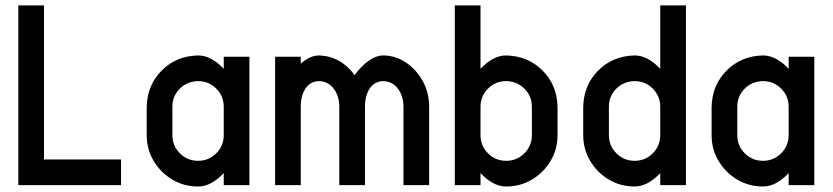

<svg xmlns="http://www.w3.org/2000/svg" viewBox="-20 -676 3040 701"><path d="M140.6 -93.8H421.9V0H46.9V-656.2H140.6Z M796.9 -286.1Q796.9 -325.2 769.5 -352.5Q742.2 -379.9 703.1 -379.9Q663.1 -378.9 636.2 -352.1Q609.4 -325.2 609.4 -286.1V-182.6Q609.4 -143.6 636.7 -116.2Q664.1 -88.9 703.1 -88.9Q742.2 -88.9 769.5 -116.2Q796.9 -143.6 796.9 -182.6ZM796.9 -468.8H890.6V0H796.9V-43.9Q775.9 -21.5 752.2 -8.3Q728.5 4.9 703.1 4.9Q651.4 4.9 608.9 -20.5Q566.4 -45.9 541 -88.4Q515.6 -130.9 515.6 -182.6V-286.1Q517.6 -365.7 570.6 -418.7Q623.5 -471.7 703.1 -473.6Q728.5 -473.6 752.2 -460.4Q775.9 -447.3 796.9 -424.8Z M1379.4 -473.6Q1423.8 -473.1 1461.7 -448Q1499.5 -422.9 1523.2 -380.4Q1546.9 -337.9 1546.9 -286.1V0H1453.1V-286.1Q1453.1 -325.2 1432.9 -352.1Q1412.6 -378.9 1379.4 -379.9Q1346.7 -378.9 1329.6 -352.5Q1312.5 -326.2 1312.5 -286.1V0H1218.8V-286.1Q1218.8 -325.2 1198.5 -352.1Q1178.2 -378.9 1145 -379.9Q1112.3 -378.9 1095.2 -352.5Q1078.1 -326.2 1078.1 -286.6V0H984.4V-468.8H1078.1V-443.4Q1111.8 -473.6 1145 -473.6Q1224.1 -470.7 1274.9 -401.9Q1298.3 -434.1 1325.7 -453.9Q1353 -473.6 1379.4 -473.6Z M1921.9 -286.1Q1921.9 -325.2 1895 -352.1Q1868.2 -378.9 1828.1 -379.9Q1789.1 -379.9 1761.7 -352.5Q1734.4 -325.2 1734.4 -286.1V-182.6Q1734.4 -143.6 1761.7 -116.2Q1789.1 -88.9 1828.1 -88.9Q1867.2 -88.9 1894.5 -116.2Q1921.9 -143.6 1921.9 -182.6ZM2015.6 -286.1V-182.6Q2015.6 -130.9 1990.2 -88.4Q1964.8 -45.9 1922.4 -20.5Q1879.9 4.9 1828.1 4.9Q1802.7 4.9 1779.1 -8.3Q1755.4 -21.5 1734.4 -43.9V0H1640.6V-656.2H1734.4V-424.8Q1755.4 -447.3 1779.1 -460.4Q1802.7 -473.6 1828.1 -473.6Q1907.7 -471.7 1960.7 -418.7Q2013.7 -365.7 2015.6 -286.1Z M2203.1 -286.1V-182.6Q2203.1 -143.6 2230.5 -116.2Q2257.8 -88.9 2296.9 -88.9Q2335.9 -88.9 2363.3 -116.2Q2390.6 -143.6 2390.6 -182.6V-286.1Q2390.6 -325.2 2363.3 -352.5Q2335.9 -379.9 2296.9 -379.9Q2256.8 -378.9 2230 -352.1Q2203.1 -325.2 2203.1 -286.1ZM2109.4 -286.1Q2111.3 -365.7 2164.3 -418.7Q2217.3 -471.7 2296.9 -473.6Q2322.3 -473.6 2345.9 -460.4Q2369.6 -447.3 2390.6 -424.8V-656.2H2484.4V0H2390.6V-43.9Q2369.6 -21.5 2345.9 -8.3Q2322.3 4.9 2296.9 4.9Q2245.1 4.9 2202.6 -20.5Q2160.2 -45.9 2134.8 -88.4Q2109.4 -130.9 2109.4 -182.6Z M2859.4 -286.1Q2859.4 -325.2 2832 -352.5Q2804.7 -379.9 2765.6 -379.9Q2725.6 -378.9 2698.7 -352.1Q2671.9 -325.2 2671.9 -286.1V-182.6Q2671.9 -143.6 2699.2 -116.2Q2726.6 -88.9 2765.6 -88.9Q2804.7 -88.9 2832 -116.2Q2859.4 -143.6 2859.4 -182.6ZM2859.4 -468.8H2953.1V0H2859.4V-43.9Q2838.4 -21.5 2814.7 -8.3Q2791 4.9 2765.6 4.9Q2713.9 4.9 2671.4 -20.5Q2628.9 -45.9 2603.5 -88.4Q2578.1 -130.9 2578.1 -182.6V-286.1Q2580.1 -365.7 2633.1 -418.7Q2686 -471.7 2765.6 -473.6Q2791 -473.6 2814.7 -460.4Q2838.4 -447.3 2859.4 -424.8Z"/></svg>

Font: Lambda
Style: Regular
Weight: 400
Designer: GGBotNet
Version: 0.22